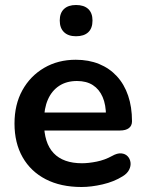

<svg xmlns="http://www.w3.org/2000/svg" viewBox="-20 -738 582 768"><path d="M306 10Q223 10 163 -21Q103 -52 70.5 -109Q38 -166 38 -244Q38 -320 69.5 -377Q101 -434 156.5 -466.5Q212 -499 283 -499Q335 -499 376.5 -482Q418 -465 447.5 -433Q477 -401 492.5 -355.5Q508 -310 508 -253Q508 -235 495.5 -225.5Q483 -216 460 -216H139V-288H420L404 -273Q404 -319 390.5 -350Q377 -381 351.5 -397.5Q326 -414 288 -414Q246 -414 216.5 -394.5Q187 -375 171.5 -339.5Q156 -304 156 -255V-248Q156 -166 194.5 -125.5Q233 -85 308 -85Q334 -85 366.5 -91.5Q399 -98 428 -114Q449 -126 465 -124.5Q481 -123 490.5 -113Q500 -103 502 -88.5Q504 -74 496.5 -59Q489 -44 471 -33Q436 -11 390.5 -0.5Q345 10 306 10ZM284 -593Q253 -593 236 -609.5Q219 -626 219 -656Q219 -686 236 -702Q253 -718 284 -718Q316 -718 333 -702Q350 -686 350 -656Q350 -625 333 -609Q316 -593 284 -593Z"/></svg>

Font: Nunito ExtraLight
Style: Regular
Weight: 200
Designer: Vernon Adams
Foundry: Vernon Adams
Version: Version 3.602